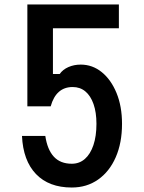

<svg xmlns="http://www.w3.org/2000/svg" viewBox="-20 -820 640 856"><path d="M102 -800H510V-694H171L216 -735V-490H246Q260 -510 285 -521Q310 -532 340 -532Q392 -532 433.5 -498.5Q475 -465 499.5 -405.5Q524 -346 524 -268Q524 -183 496 -119Q468 -55 417.5 -19.5Q367 16 300 16Q198 16 140.5 -44Q83 -104 78 -214H182Q191 -153 220 -121.5Q249 -90 300 -90Q334 -90 358.5 -111.5Q383 -133 396.5 -173Q410 -213 410 -268Q410 -319 397 -356Q384 -393 360.5 -412.5Q337 -432 304 -432Q267 -432 242.5 -410.5Q218 -389 206 -346H102Z"/></svg>

Font: Martian Mono Condensed
Style: Regular
Weight: 400
Width: 3
Designer: Roman Shamin
Foundry: Evil Martians
Version: Version 1.000